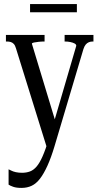

<svg xmlns="http://www.w3.org/2000/svg" viewBox="-20 -687 485 939"><path d="M259 -67 239 -15 212 44 58 -451Q54 -465 47.5 -472Q41 -479 32.5 -481.5Q24 -484 13 -484H9V-516H198V-484H196Q183 -484 169 -482.5Q155 -481 145.5 -479Q136 -477 136 -473ZM247 27Q230 84 212 123.5Q194 163 175.5 187Q157 211 135 221.5Q113 232 85 232Q60 232 44.5 226.5Q29 221 22 216V141Q27 143 35.5 147.5Q44 152 57.5 155Q71 158 88 158Q109 158 126.5 151.5Q144 145 159 127.5Q174 110 188.5 77Q203 44 219 -9L234 -56L353 -463Q353 -470 344.5 -474.5Q336 -479 323.5 -481.5Q311 -484 298 -484H296V-516H437V-484H433Q423 -484 414.5 -480.5Q406 -477 399.5 -469.5Q393 -462 388 -447ZM127 -667H356V-627H127Z"/></svg>

Font: Roboto Serif 120pt ExtraCondensed
Style: Regular
Weight: 400
Width: 2
Designer: Greg Gazdowicz
Foundry: Commercial Type
Version: Version 1.008